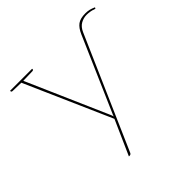

<svg xmlns="http://www.w3.org/2000/svg" viewBox="-175 -652 986 986"><g transform="rotate(-45 318.0 -159.0)"><path d="M218 180 302 -9 90 -490H97Q101 -490 103.5 -488Q106 -486 107 -483L302 -38Q304 -34 305.5 -29.5Q307 -25 308 -20Q309 -24 311 -29Q313 -34 315 -38L489 -437Q503 -469 522.5 -483.5Q542 -498 579 -498Q595 -498 607.5 -495Q620 -492 636 -485L635 -481Q634 -478 631.5 -478.5Q629 -479 625 -480Q616 -484 603 -486Q590 -488 579 -488Q556 -488 535.5 -476.5Q515 -465 503 -438L237 169Q236 173 232.5 176.5Q229 180 225 180ZM98 -482V-490H114V-482ZM110 -490 109 -478 32 -480Q30 -480 27.5 -481.5Q25 -483 25 -485V-490ZM185 -490V-485Q185 -483 182.5 -481.5Q180 -480 178 -480L101 -478L100 -490Z"/></g></svg>

Font: Aleo Thin
Style: Regular
Weight: 250
Designer: Alessio Laiso
Foundry: Alessio Laiso
Version: Version 2.001;gftools[0.9.29]